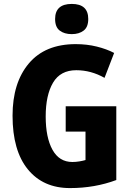

<svg xmlns="http://www.w3.org/2000/svg" viewBox="-20 -949 670 979"><path d="M315 -407V-278H416V-133Q403 -129 384.5 -126Q366 -123 349 -123Q282 -123 247.5 -185.5Q213 -248 213 -355Q213 -464 250.5 -527.5Q288 -591 369 -591Q444 -591 513 -552L562 -679Q524 -699 473.5 -711.5Q423 -724 366 -724Q210 -724 127 -625.5Q44 -527 44 -359Q44 -181 122 -85.5Q200 10 337 10Q463 10 573 -31V-407ZM346 -929Q261 -929 261 -852Q261 -811 284.5 -793Q308 -775 346 -775Q383 -775 406.5 -793Q430 -811 430 -852Q430 -929 346 -929Z"/></svg>

Font: Noto Sans Display SemiCondensed Extra
Style: Regular
Weight: 800
Width: 4
Designer: Monotype Design Team
Foundry: Monotype Imaging Inc.
Version: Version 1.900